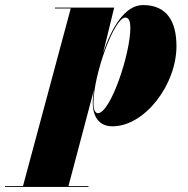

<svg xmlns="http://www.w3.org/2000/svg" viewBox="-160 -490 746 760"><path d="M207 -85C207 -31.5 229.5 10 285 10C413 10 538.5 -154.5 538.5 -307.5C538.5 -405 500.5 -470 406 -470C332.5 -470 280.5 -376.5 248 -280L292 -460H57.5V-456.5H120L-69 246.5H-140V250H190V246.5H111L211.5 -133C208.5 -112 207 -95 207 -85ZM210 -81.5C210 -196 292.5 -420.5 336 -420.5C351 -420.5 356 -403 356 -380.5C356 -275.5 277 -42 227.5 -42C217.5 -42 210 -54.5 210 -81.5Z"/></svg>

Font: Bodoni* 48pt Fatface
Style: Italic
Weight: 900
Italic angle: -13°
Version: Version 2.3